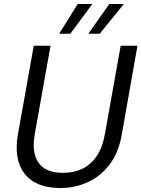

<svg xmlns="http://www.w3.org/2000/svg" viewBox="-20 -929 708 961"><path d="M282 12Q200 12 147.5 -20Q95 -52 75 -113Q55 -174 70 -258L149 -700H233L154 -258Q143 -197 155 -153.5Q167 -110 201.5 -87Q236 -64 296 -64Q349 -64 391.5 -84Q434 -104 463.5 -147Q493 -190 505 -258L584 -700H668L590 -258Q574 -165 528.5 -105.5Q483 -46 419 -17Q355 12 282 12ZM422 -760 527 -909H600L479 -760ZM276 -760 369 -909H442L332 -760Z"/></svg>

Font: DM Sans 20pt
Style: Italic
Weight: 400
Italic angle: -10°
Version: Version 4.004;gftools[0.9.30]